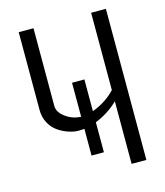

<svg xmlns="http://www.w3.org/2000/svg" viewBox="-111 -824 780 908"><g transform="rotate(-15 279.5 -370.0)"><path d="M308.1 -288.1Q375.5 -313 420.4 -361.3V-739.7H492.7V0H420.4V-306.2Q372.1 -259.3 308.1 -233.9V-86.9H247.6V-217.8Q235.8 -216.3 216.3 -216.3Q196.8 -216.3 169.7 -225.3Q142.6 -234.4 118.9 -251.2Q95.2 -268.1 80.6 -296.1Q65.9 -324.2 65.9 -358.9V-739.7H138.2V-358.9Q138.2 -335 158.2 -315.4Q195.3 -279.3 247.6 -276.9V-443.4H308.1Z"/></g></svg>

Font: News Cycle
Style: Regular
Weight: 500
Version: Version 0.5.2